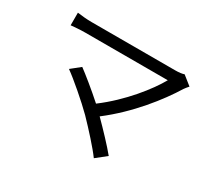

<svg xmlns="http://www.w3.org/2000/svg" viewBox="-143 -913 1286 1187"><g transform="rotate(30 500.0 -320.0)"><path d="M865 -685C851 -680 829 -677 801 -677H205C170 -677 131 -681 103 -685V-595C123 -597 166 -601 205 -601H793C743 -511 628 -364 481 -254C413 -315 331 -381 294 -408L229 -356C282 -319 398 -219 458 -159C521 -94 601 -6 638 45L711 -13C671 -62 600 -137 540 -197C705 -323 832 -486 904 -603C910 -612 919 -623 929 -634Z"/></g></svg>

Font: Source Han Sans CN Regular
Style: Regular
Weight: 400
Designer: Ryoko NISHIZUKA (kana & ideographs); Paul D. Hunt (Latin, Greek & Cyrillic); Wenlong ZHANG (bopomofo); Sandoll Communica
Foundry: Adobe Systems Incorporated
Version: Version 1.004;PS 1.004;hotconv 1.0.82;makeotf.lib2.5.63406